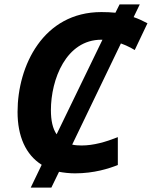

<svg xmlns="http://www.w3.org/2000/svg" viewBox="-20 -780 692 875"><path d="M120 75H214L249 3C271 7 296 10 322 10C409 10 477 -12 517 -28V-155C462 -133 406 -117 352 -117C336 -117 322 -118 309 -121L531 -582C553 -574 574 -564 594 -552L652 -674C631 -685 610 -695 589 -702L617 -760H525L506 -722C487 -724 465 -725 442 -725C177 -725 60 -480 60 -270C60 -159 97 -75 170 -29ZM212 -278C212 -418 281 -599 442 -599H447L238 -168C220 -194 212 -231 212 -278Z"/></svg>

Font: Noto Sans
Style: Bold Italic
Weight: 700
Italic angle: -12°
Designer: Monotype Design Team
Foundry: Monotype Imaging Inc.
Version: Version 2.013